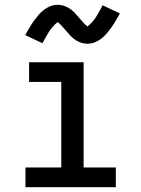

<svg xmlns="http://www.w3.org/2000/svg" viewBox="-20 -779 588 799"><path d="M86 0V-82H235V-438H101V-520H328V-82H462V0ZM344 -597Q334 -597 324 -599.5Q314 -602 305 -606.5Q296 -611 288 -617Q280 -623 273 -630.5Q266 -638 260.5 -644.5Q255 -651 247 -660Q239 -669 233 -675.5Q227 -682 220 -687Q217 -685 211 -679.5Q205 -674 202 -670.5Q199 -667 195.5 -663Q192 -659 188.5 -654Q185 -649 181.5 -643Q178 -637 174 -630Q170 -623 165.5 -615.5Q161 -608 157 -599L85 -633Q95 -651 104 -666Q113 -681 122 -693.5Q131 -706 140 -716.5Q149 -727 161.5 -737Q174 -747 189 -753Q204 -759 220 -759Q230 -759 240 -756.5Q250 -754 259 -749.5Q268 -745 276 -739Q284 -733 291 -725.5Q298 -718 303.5 -711.5Q309 -705 317 -696Q325 -687 330.5 -681Q336 -675 344 -669Q347 -671 353 -676.5Q359 -682 362 -685.5Q365 -689 368.5 -693Q372 -697 375.5 -702Q379 -707 382.5 -713Q386 -719 390 -726Q394 -733 398.5 -740.5Q403 -748 407 -757L479 -723Q469 -705 460 -690Q451 -675 442 -662.5Q433 -650 424 -639.5Q415 -629 402.5 -619Q390 -609 375 -603Q360 -597 344 -597Z"/></svg>

Font: Iosevka Semi-Condensed Medium
Style: Regular
Weight: 500
Monospace: yes
Designer: Belleve Invis
Foundry: Belleve Invis
Version: Version 27.3.5